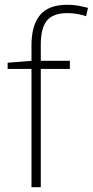

<svg xmlns="http://www.w3.org/2000/svg" viewBox="-20 -785 389 805"><path d="M273 -496H151V0H112V-496H12V-522L112 -530V-596Q112 -679 148 -722Q184 -765 262 -765Q288 -765 309 -761Q330 -757 349 -752L341 -717Q304 -730 262 -730Q203 -730 177 -699Q151 -668 151 -597V-530H273Z"/></svg>

Font: Noto Sans Bengali ExtraLight
Style: Regular
Weight: 200
Designer: Jelle Bosma - Monotype Design Team
Foundry: Monotype Imaging Inc.
Version: Version 2.003; ttfautohint (v1.8.4.7-5d5b)